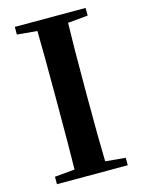

<svg xmlns="http://www.w3.org/2000/svg" viewBox="-113 -809 650 875"><g transform="rotate(-15 211.5 -371.0)"><path d="M378.9 -706.1 284.2 -697.3Q281.2 -597.7 281.2 -394.5V-345.7Q281.2 -143.6 284.2 -43.9L378.9 -35.2V0H44.9V-35.2L139.6 -43.9Q141.6 -142.6 141.6 -345.7V-394.5Q141.6 -596.7 139.6 -697.3L44.9 -706.1V-742.2H378.9Z"/></g></svg>

Font: Bpmf Zihi Serif Bold
Style: Bold
Weight: 700
Foundry: But Ko
Version: Version 1.320